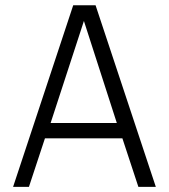

<svg xmlns="http://www.w3.org/2000/svg" viewBox="-20 -725 655 745"><path d="M516.9 0 454.9 -188.2H154.4L92.3 0H30.8L264.1 -704.6H350.8L584.6 0ZM305.6 -643.6 176.4 -247.7H433.3Z"/></svg>

Font: Fira Code Fixed Light
Style: Regular
Weight: 300
Monospace: yes
Designer: Carrois Corporate, Edenspiekermann AG, Nikita Prokopov
Foundry: Carrois Corporate, Edenspiekermann AG, Nikita Prokopov
Version: Version 5.002